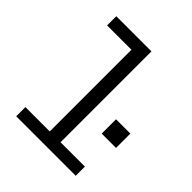

<svg xmlns="http://www.w3.org/2000/svg" viewBox="-202 -872 1004 1004"><g transform="rotate(45 300.0 -370.0)"><path d="M80 -68H260V-672H80V-740H340V-68H520V0H80ZM566 -358V-252H460V-358Z"/></g></svg>

Font: iA Writer Mono V
Style: Regular
Weight: 400
Designer: Mike Abbink, Paul van der Laan, Pieter van Rosmalen
Foundry: Bold Monday
Version: Version 2.000